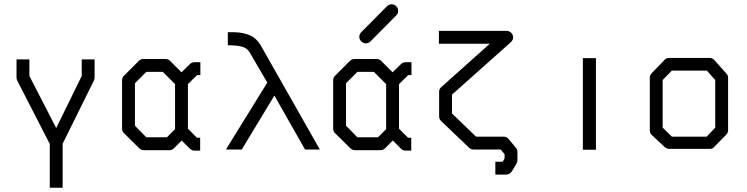

<svg xmlns="http://www.w3.org/2000/svg" viewBox="-20 -747 3484 895"><path d="M57 -470H117V-393L242 -150L361 -393V-470H421V-386Q421 -379.5 418 -372L272 -77V128H212V-76L60 -372Q57 -378 57 -386Z M856 -147 898 -105H913V-45H886Q874 -45 865 -54L827 -92L791 -56Q782 -47 770 -47H650Q638 -47 629 -56L557 -127Q549 -135 549 -148V-372Q549 -385 557 -393L628 -464Q636 -472 649 -472H751Q764 -472 772 -464L826 -410L865 -448Q874 -457 886 -457H914V-397H899L856 -355ZM796 -145V-355L739 -412H662L609 -359V-161L662 -107H758Z M1042 -536V-597H1060Q1078.5 -597 1093 -595.5Q1107.5 -594 1128 -588.5Q1148.5 -583 1165.8 -569.8Q1183 -556.5 1195 -536L1471 -50H1402L1259 -301.5L1107 -50H1033L1226 -362L1143 -504Q1131 -524 1106 -530Q1081 -536 1042 -536Z M1655 -575Q1655 -588 1664 -597L1784 -718Q1793 -727 1805 -727Q1818 -727 1827 -718Q1836 -709 1836 -696Q1836 -684 1827 -675L1707 -554Q1698 -545 1685 -545Q1673 -545 1664 -554Q1655 -563 1655 -575ZM1840 -147 1882 -105H1897V-45H1870Q1858 -45 1849 -54L1811 -92L1775 -56Q1766 -47 1754 -47H1634Q1622 -47 1613 -56L1541 -127Q1533 -135 1533 -148V-372Q1533 -385 1541 -393L1612 -464Q1620 -472 1633 -472H1735Q1748 -472 1756 -464L1810 -410L1849 -448Q1858 -457 1870 -457H1898V-397H1883L1840 -355ZM1780 -145V-355L1723 -412H1646L1593 -359V-161L1646 -107H1742Z M2289 67V7H2323L2332 -8V-28L2314 -50H2187Q2175 -50 2166 -59L2036 -183Q2027 -192 2027 -205V-319Q2027 -332.5 2037 -341L2263 -543H2026V-603H2342Q2354 -603 2364 -593Q2372 -583.5 2372 -573Q2372 -561 2362 -551L2087 -306V-218L2199 -110H2328Q2341.5 -110 2351 -99L2385 -58Q2392 -49 2392 -39V0Q2392 8.5 2388 15L2366 52Q2362.5 57.5 2355.2 62.2Q2348 67 2340 67Z M2697 -476H2758V-49H2697Z M3069 -374V-152L3112 -110H3274L3314 -152V-374L3275 -418H3112ZM3019 -407 3080 -470Q3087 -477 3100 -477H3288Q3300 -477 3310 -467L3366 -404Q3374 -396 3374 -385V-140Q3374 -128 3365 -119L3307 -60Q3301 -53 3289.5 -53H3286H3100Q3089.5 -53 3080 -60L3018 -118Q3009 -126 3009 -140V-387Q3009 -397 3019 -407Z"/></svg>

Font: IBM 3270 Semi-Condensed
Style: Condensed
Weight: 400
Monospace: yes
Version: Version 2.3.1